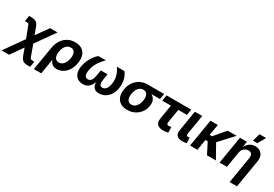

<svg xmlns="http://www.w3.org/2000/svg" viewBox="-4 -1935 4717 3307"><g transform="rotate(30 2354.5 -281.5)"><path d="M-57.2 204.1 270.4 -258.8H324.9L434.6 43.6Q442.6 65.4 449 75.3Q455.4 85.2 465.9 87.8Q476.3 90.4 496.3 90.4H528.3L509.6 204.1H479.4Q428.9 204.1 397.2 195.2Q365.6 186.3 345.8 163Q326 139.7 310.1 97.2L261.9 -37.5L92.4 204.1ZM239.7 -95.2 131 -383.9Q122.3 -408 116.2 -418.4Q110 -428.8 100.2 -431.3Q90.5 -433.9 70 -433.9H38L56.9 -548.1H87.2Q137.2 -548.1 168.6 -538.9Q200 -529.6 220.3 -505.9Q240.6 -482.2 256.3 -438.1L304.2 -305.3L474.7 -545.9H623.8L303.6 -95.2Z M585.8 204.1 663.6 -264.8Q677.8 -350.5 719.8 -415.2Q761.8 -480 826.9 -516.4Q891.9 -552.7 974.9 -552.7Q1054 -552.7 1107.7 -518.9Q1161.4 -485 1184.1 -421.6Q1206.7 -358.1 1192.2 -268.9Q1178.3 -182.1 1138.5 -119.8Q1098.8 -57.5 1042.9 -24.2Q987 9.1 923.9 9.1Q879.6 9.1 851.4 -5.7Q823.2 -20.6 807.6 -42.8Q791.9 -64.9 784.9 -87.4H780.1L732.2 204.1ZM898.7 -108.3Q936.7 -108.3 966.2 -129.3Q995.7 -150.3 1015.3 -187.6Q1034.8 -224.8 1042.8 -273.4Q1050.8 -321.6 1043.5 -358Q1036.2 -394.5 1013.8 -414.9Q991.4 -435.4 953 -435.4Q915.6 -435.4 885.9 -415.5Q856.2 -395.6 836.4 -359.4Q816.7 -323.2 808.3 -273.7Q800.1 -224.2 807.9 -186.8Q815.6 -149.5 838.5 -128.9Q861.4 -108.3 898.7 -108.3Z M1442 7.8Q1382 7.8 1337.5 -20.9Q1293.1 -49.7 1273.3 -106Q1253.6 -162.3 1267.2 -244.7Q1278.9 -313.3 1307.3 -372.9Q1335.7 -432.5 1370.6 -477.3Q1405.4 -522.2 1436 -545.9H1584.8Q1544.2 -505.1 1508.7 -460.6Q1473.3 -416 1448.2 -363.8Q1423.2 -311.5 1412.5 -248.1Q1401.2 -178.5 1417.8 -142.7Q1434.3 -107 1476.6 -107Q1516.6 -107 1541.1 -139.2Q1565.6 -171.4 1575.9 -233.9L1595.9 -352.5H1729.6L1709.6 -233.9Q1699.3 -171.4 1712.2 -139.2Q1725.1 -107 1765.6 -107Q1809.2 -107 1837.6 -143Q1866 -179 1877.3 -247.8Q1887.9 -311.3 1880 -363.6Q1872.1 -415.8 1851.7 -460.7Q1831.3 -505.6 1803.6 -545.9H1952.3Q1976.1 -521.7 1996 -476.7Q2015.9 -431.6 2024.4 -372.1Q2032.9 -312.6 2021.5 -244.7Q2008.1 -162.3 1969.7 -106Q1931.3 -49.7 1877.2 -20.9Q1823.1 7.8 1761.9 7.8Q1702.2 7.8 1670.9 -19.5Q1639.6 -46.9 1630.5 -95.7Q1621.4 -144.6 1627.7 -208.9H1647.8Q1632.9 -143.9 1607.2 -95.1Q1581.5 -46.2 1541 -19.2Q1500.6 7.8 1442 7.8Z M2325 10.7Q2242.6 10.7 2188.5 -24.2Q2134.4 -59.1 2112.4 -121.9Q2090.4 -184.8 2104.1 -268.7Q2118 -352.5 2160.8 -414.7Q2203.7 -477 2269.3 -511.5Q2334.9 -545.9 2417 -545.9H2743.6L2725.3 -434.5H2487.1L2398 -430.6Q2358.9 -430.6 2329.2 -410.1Q2299.6 -389.6 2280.6 -353.4Q2261.6 -317.1 2253.3 -269Q2245.6 -221.5 2252.5 -184.4Q2259.4 -147.2 2282.1 -125.9Q2304.8 -104.6 2344 -104.6Q2383.1 -104.6 2412.7 -125.7Q2442.3 -146.8 2461.8 -183.9Q2481.3 -221.1 2489 -269Q2497.3 -317.6 2489.9 -353.8Q2482.5 -390.1 2459.7 -410.4Q2436.9 -430.6 2398 -430.6L2404 -466.1Q2463.4 -466.1 2510.2 -452Q2556.9 -438 2587.6 -409.8Q2618.3 -381.7 2630.6 -340.1Q2642.9 -298.5 2633.7 -242.9Q2622.1 -171.6 2580 -114.1Q2538 -56.6 2472.7 -22.9Q2407.3 10.7 2325 10.7Z M3041.1 7.6Q2959.4 7.6 2922.2 -32Q2885 -71.6 2897.6 -146.9L2944.8 -430.6H2772.5L2791.5 -545.9H3282.1L3263.1 -430.6H3091.2L3046.5 -159.8Q3042.5 -134.2 3051.7 -121.6Q3060.9 -109 3087.6 -109Q3096.2 -109 3111.5 -111.1Q3126.8 -113.2 3135.1 -115.1L3137.6 -5.3Q3112.5 1.7 3088.1 4.7Q3063.7 7.6 3041.1 7.6Z M3425.9 3.4Q3342.3 3.4 3308.9 -32.6Q3275.6 -68.6 3287.5 -141.7L3354.4 -545.9H3501L3437.3 -161.8Q3433.1 -135.8 3440.2 -123.8Q3447.3 -111.9 3469.6 -111.9Q3481.4 -111.9 3488.1 -112.7Q3494.7 -113.6 3499.5 -115.3L3505.1 -8.3Q3493.6 -4.6 3472.8 -0.6Q3452.1 3.4 3425.9 3.4Z M3810.4 -545.9 3720 0H3573.6L3663.9 -545.9ZM4183.9 -545.9 3880.6 -214.9H3718.3L3736.8 -327.9H3821.7L4006.6 -545.9ZM3910.1 0 3798.2 -220.3 3921.9 -295.6 4087.5 0Z M4359.3 -316.1 4307 0H4160.5L4250.9 -545.9H4389.1L4369 -409.6H4360.2Q4382.4 -455.6 4409.8 -487.5Q4437.2 -519.3 4472.7 -536Q4508.3 -552.7 4553.8 -552.7Q4610.5 -552.7 4650.6 -528.1Q4690.7 -503.4 4708.7 -457.3Q4726.7 -411.3 4716.1 -347.2L4624.8 204.1H4478.1L4565.3 -321.7Q4573.9 -373 4554.9 -401.7Q4535.9 -430.4 4490.4 -430.4Q4459.7 -430.4 4431.8 -416.9Q4404 -403.3 4384.6 -378Q4365.3 -352.6 4359.3 -316.1ZM4470.3 -615.1 4511.6 -767.1H4643.5L4557.4 -615.1Z"/></g></svg>

Font: Adwaita Sans
Style: Italic
Weight: 400
Italic angle: -9.39999°
Designer: Rasmus Andersson
Foundry: rsms
Version: Version 4.001;git-9221beed3